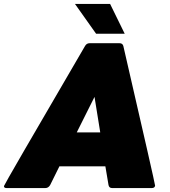

<svg xmlns="http://www.w3.org/2000/svg" viewBox="-59 -953 863 973"><path d="M449 -282 420 -462 330 -282ZM710 0H509Q494 0 491 -15L475 -110H242L195 -15Q186 0 171 0H-26Q-39 0 -39 -10Q-39 -16 372 -720Q380 -734 395 -734H547Q562 -734 566 -720Q727 -22 727 -12Q725 0 710 0ZM573 -782H428L321 -933H499Z"/></svg>

Font: YamahaIndonesia935. App Black
Style: Italic
Weight: 900
Italic angle: -10°
Designer: Dalton Maag Ltd
Foundry: Dalton Maag Ltd
Version: Version 1.002; January 01, 2024; Regular/Italic